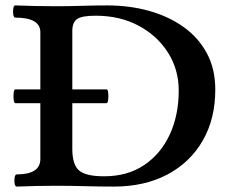

<svg xmlns="http://www.w3.org/2000/svg" viewBox="-20 -686 855 709"><path d="M42 3Q36 3 34 -8Q32 -19 34 -30.5Q36 -42 42 -42Q129 -42 129 -99V-567Q129 -621 36 -621Q31 -621 29 -632Q27 -643 29 -654.5Q31 -666 36 -666Q113 -663 188 -663Q234 -663 281 -664.5Q328 -666 376 -666Q458 -666 530 -646Q602 -626 657 -587Q712 -548 743.5 -490Q775 -432 775 -355Q775 -247 728.5 -166.5Q682 -86 598 -41.5Q514 3 400 3Q347 3 293.5 1.5Q240 0 188 0Q115 0 42 3ZM364 -35Q451 -35 512.5 -76.5Q574 -118 607 -189.5Q640 -261 640 -352Q640 -429 600.5 -491.5Q561 -554 492 -591Q423 -628 333 -628Q283 -628 265 -616Q247 -604 247 -571V-136Q247 -78 272 -56.5Q297 -35 364 -35ZM37 -305Q32 -305 30.5 -318Q29 -331 30.5 -343.5Q32 -356 37 -356H374Q378 -356 379.5 -343.5Q381 -331 379.5 -318Q378 -305 373 -305Z"/></svg>

Font: Junicode SmExp
Style: Bold
Weight: 700
Width: 6
Designer: Peter S. Baker
Version: Version 2.205; ttfautohint (v1.8.4)